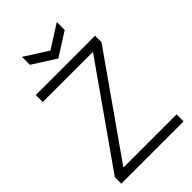

<svg xmlns="http://www.w3.org/2000/svg" viewBox="-255 -943 1029 1029"><g transform="rotate(-45 259.0 -428.5)"><path d="M23 0V-49L413 -604V-607H35V-660H484V-611L94 -56V-53H495V0ZM127 -857 259 -773 391 -857V-797L259 -713L127 -797Z"/></g></svg>

Font: Bricolage Grotesque 48pt ExtraLight
Style: Regular
Weight: 200
Designer: Mathieu Triay
Foundry: Atelier Triay
Version: Version 1.000; ttfautohint (v1.8.4.7-5d5b);gftools[0.9.32]